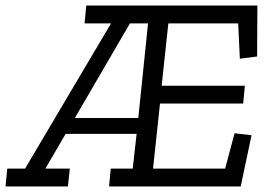

<svg xmlns="http://www.w3.org/2000/svg" viewBox="-53 -670 977 690"><path d="M812 0H339L345 -64H424L438 -189H183L110 -64H198L191 0H-33L-27 -64H37L346 -586H251L257 -650H872L871 -467L809 -459L803 -586H552L528 -362H827L821 -298H522L497 -64H756L790 -191L851 -184ZM444 -246 479 -586H414L216 -246Z"/></svg>

Font: Zilla Slab
Style: Italic
Weight: 400
Italic angle: -6°
Designer: Typotheque.com
Foundry: Typotheque type foundry
Version: Version 1.1; 2017; ttfautohint (v1.6)